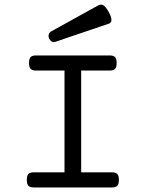

<svg xmlns="http://www.w3.org/2000/svg" viewBox="-20 -823 640 843"><path d="M263.2 -513.2H138.2Q121.6 -513.2 114.5 -520.5Q107.4 -527.8 107.4 -546.4Q107.4 -564.9 114.5 -572.3Q121.6 -579.6 138.2 -579.6H461.4Q478 -579.6 485.1 -572.3Q492.2 -564.9 492.2 -546.4Q492.2 -527.8 485.1 -520.5Q478 -513.2 461.4 -513.2H336.4V-66.4H471.2Q487.8 -66.4 494.9 -59.1Q502 -51.8 502 -33.2Q502 -14.6 494.9 -7.3Q487.8 0 471.2 0H128.4Q111.8 0 104.7 -7.3Q97.7 -14.6 97.7 -33.2Q97.7 -51.8 104.7 -59.1Q111.8 -66.4 128.4 -66.4H263.2ZM407.7 -797.4Q414.1 -800.8 419.7 -802.2Q425.3 -803.7 430.9 -801.3Q436.5 -798.8 442.9 -791.7Q449.2 -784.7 457 -771Q464.4 -757.8 467 -748.8Q469.7 -739.7 469.2 -733.6Q468.8 -727.5 465.3 -723.9Q461.9 -720.2 457 -718.8L222.2 -639.2Q212.9 -636.2 205.8 -641.4Q198.7 -646.5 195.3 -654.8Q191.9 -663.1 194.1 -671.6Q196.3 -680.2 204.6 -685.1Z"/></svg>

Font: Courier Prime
Style: Regular
Weight: 400
Designer: Alan Dague-Greene
Foundry: Quote-Unquote Apps
Version: Version 1.203